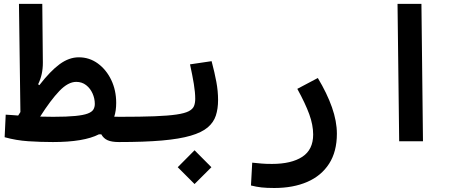

<svg xmlns="http://www.w3.org/2000/svg" viewBox="-20 -713 2384 969"><path d="M580.1 3.9Q543.5 3.9 522.9 -5.4Q502.4 -14.6 491.2 -35.2H479.5Q403.8 3.9 247.1 3.9Q185.5 3.9 123 -0.2Q60.5 -4.4 3.4 -20.5L8.8 -134.3Q24.9 -133.3 40.5 -132.3Q56.2 -130.9 71.8 -129.9Q77.6 -138.7 83 -147.5L75.7 -693.4H193.4L196.3 -397.5Q196.8 -336.9 172.4 -287.6L178.7 -283.2Q233.9 -354.5 281.2 -389.2Q328.6 -423.8 377.4 -423.8Q431.2 -423.8 473.9 -392.6Q516.6 -361.3 541.5 -309.3Q566.4 -257.3 566.4 -193.8Q566.4 -154.3 556.6 -124Q569.8 -123.5 585.9 -123.5Q605.5 -123.5 614.5 -110.8Q623.5 -98.1 623.5 -67.9Q623.5 -30.8 611.8 -13.4Q600.1 3.9 580.1 3.9ZM182.6 -124.5Q216.8 -123.5 248.5 -123.5Q317.4 -123.5 359.4 -127.7Q401.4 -131.8 422.6 -139.9Q443.8 -147.9 451.2 -160.2Q458.5 -172.4 458.5 -188.5Q458.5 -215.8 447 -241.5Q435.5 -267.1 414.6 -283.4Q393.6 -299.8 364.7 -299.8Q323.7 -299.8 279.5 -253.7Q235.4 -207.5 182.6 -124.5Z M580.1 3.9Q567.9 3.9 562.3 -12.5Q556.6 -28.8 556.6 -66.4Q556.6 -100.6 565.9 -112.1Q575.2 -123.5 585.9 -123.5Q690.9 -123.5 760 -126.2Q829.1 -128.9 870.6 -135Q912.1 -141.1 932.4 -151.6Q952.6 -162.1 959 -177.5Q965.3 -192.9 965.3 -214.4Q965.3 -246.1 958.3 -289.3Q951.2 -332.5 939 -388.2L1047.9 -404.3Q1063.5 -345.7 1072 -299.3Q1080.6 -252.9 1080.6 -208.5Q1080.6 -164.1 1069.3 -129.6Q1058.1 -95.2 1028.1 -69.8Q998 -44.4 942.1 -28.1Q886.2 -11.7 797.6 -3.9Q709 3.9 580.1 3.9ZM961.9 215.8 877 130.9 961.9 45.4 1046.9 130.9Z M1364.3 235.8Q1325.2 235.8 1299.6 232.9Q1273.9 230 1246.6 223.1L1252.9 107.9Q1280.8 110.8 1301 112.5Q1321.3 114.3 1352.5 114.3Q1450.7 114.3 1505.6 78.4Q1560.5 42.5 1560.5 -34.2Q1560.5 -82 1540.8 -136.5Q1521 -190.9 1480.5 -264.6L1584 -319.3Q1630.4 -242.2 1655.3 -171.6Q1680.2 -101.1 1680.2 -38.1Q1680.2 52.2 1640.9 113.3Q1601.6 174.3 1530.5 205.1Q1459.5 235.8 1364.3 235.8Z M1994.6 0 1986.3 -693.4H2106.9L2114.7 0Z"/></svg>

Font: CaskaydiaCove NF SemiBold
Style: Regular
Weight: 600
Designer: Aaron Bell
Foundry: Saja Typeworks
Version: Version 2111.001; VTT 6.35;Nerd Fonts 3.2.1